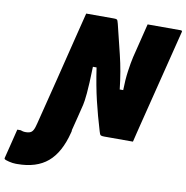

<svg xmlns="http://www.w3.org/2000/svg" viewBox="-286 -795 1104 1139"><g transform="rotate(10 266.0 -225.0)"><path d="M-90 55Q-67 55 -55.5 45.5Q-44 36 -37 11L-31 -11Q4 -148 38 -285.5Q72 -423 106 -560Q115 -595 123.5 -630Q132 -665 141 -700H309Q323 -700 327 -696.5Q331 -693 336 -673Q357 -587 380 -493.5Q403 -400 415 -291H436Q437 -353 444.5 -406.5Q452 -460 460 -494Q473 -546 485.5 -597Q498 -648 511 -700H710Q722 -700 718 -689Q681 -543 644.5 -395.5Q608 -248 571 -102Q565 -77 558.5 -51.5Q552 -26 546 0H372Q357 0 351.5 -3.5Q346 -7 341 -26Q314 -115 293.5 -201Q273 -287 257 -396H235Q232 -287 227 -234.5Q222 -182 217 -163Q207 -123 197 -82Q187 -41 177 -3Q178 -2 178 0L175 12Q144 135 76 192.5Q8 250 -107 250H-116Q-134 250 -157 244.5Q-180 239 -185 234Q-188 231 -186 226Q-175 182 -164 138Q-153 94 -142 49H-122Q-114 52 -107 53.5Q-100 55 -90 55Z"/></g></svg>

Font: Recursive Sn Lnr St XBk
Style: Italic
Weight: 1000
Italic angle: -15°
Version: Version 1.079;hotconv 1.0.112;makeotfexe 2.5.65598; ttfautoh